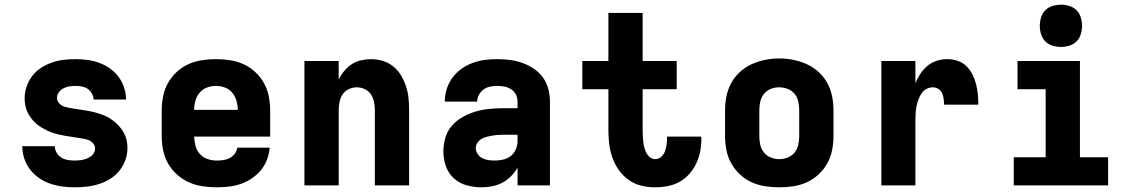

<svg xmlns="http://www.w3.org/2000/svg" viewBox="-20 -790 4840 818"><path d="M298 8Q272 8 245.5 4.5Q219 1 194 -7.5Q169 -16 146.5 -31.5Q124 -47 108 -68Q92 -89 83.5 -114.5Q75 -140 75 -167H213Q214 -152 221.5 -139Q229 -126 241.5 -118.5Q254 -111 268.5 -108.5Q283 -106 298 -106Q312 -106 326 -108Q340 -110 353 -115.5Q366 -121 375.5 -132Q385 -143 385 -157Q385 -170 376 -180Q367 -190 355 -194Q343 -198 330 -200Q317 -202 304.5 -204Q292 -206 279.5 -208Q267 -210 254.5 -212Q242 -214 229.5 -217Q217 -220 205 -224Q193 -228 181.5 -233.5Q170 -239 159 -245.5Q148 -252 138 -260Q128 -268 120 -277.5Q112 -287 105 -298Q98 -309 93.5 -321Q89 -333 87 -345.5Q85 -358 85 -371Q85 -397 93.5 -421.5Q102 -446 117.5 -466.5Q133 -487 155 -501Q177 -515 201 -523.5Q225 -532 250.5 -535Q276 -538 302 -538Q328 -538 353.5 -534.5Q379 -531 403.5 -522Q428 -513 449 -498Q470 -483 485.5 -462Q501 -441 509 -416Q517 -391 517 -366H379Q378 -379 371.5 -391.5Q365 -404 353.5 -411.5Q342 -419 328.5 -421.5Q315 -424 302 -424Q289 -424 276 -422Q263 -420 251 -414Q239 -408 231 -397Q223 -386 223 -373Q223 -360 232 -350Q241 -340 253 -336Q265 -332 277.5 -330Q290 -328 302.5 -326Q315 -324 328 -322Q341 -320 353.5 -318Q366 -316 378 -313Q390 -310 402.5 -306Q415 -302 426.5 -297Q438 -292 449 -285Q460 -278 469.5 -270Q479 -262 487.5 -252.5Q496 -243 503 -232Q510 -221 514.5 -209Q519 -197 521 -184.5Q523 -172 523 -159Q523 -133 514 -108Q505 -83 488.5 -62.5Q472 -42 449.5 -28Q427 -14 402 -6Q377 2 350.5 5Q324 8 298 8Z M903 8Q873 8 842.5 3.5Q812 -1 784.5 -13.5Q757 -26 734 -46.5Q711 -67 696 -93.5Q681 -120 675 -150Q669 -180 669 -210V-320Q669 -350 675 -380Q681 -410 695.5 -436Q710 -462 732.5 -483Q755 -504 782.5 -516.5Q810 -529 840 -533.5Q870 -538 900 -538Q930 -538 960 -533.5Q990 -529 1017.5 -516.5Q1045 -504 1067.5 -483Q1090 -462 1104.5 -436Q1119 -410 1125 -380Q1131 -350 1131 -320V-208H807Q808 -188 813 -168.5Q818 -149 831.5 -134Q845 -119 864 -112.5Q883 -106 903 -106Q917 -106 931.5 -108Q946 -110 958.5 -116.5Q971 -123 980 -135Q989 -147 991 -161H1129Q1127 -135 1117.5 -110Q1108 -85 1091.5 -65Q1075 -45 1053 -30Q1031 -15 1006 -6.5Q981 2 955 5Q929 8 903 8ZM807 -322H993Q993 -341 987.5 -360.5Q982 -380 969.5 -395Q957 -410 938.5 -417Q920 -424 900 -424Q880 -424 861.5 -417Q843 -410 830.5 -395Q818 -380 812.5 -360.5Q807 -341 807 -322Z M1277 0V-530H1423V-451Q1432 -470 1446 -487Q1460 -504 1478 -516Q1496 -528 1517.5 -533Q1539 -538 1560 -538Q1586 -538 1611 -530.5Q1636 -523 1656 -506.5Q1676 -490 1689 -468Q1702 -446 1710 -421.5Q1718 -397 1720.5 -371.5Q1723 -346 1723 -320V0H1577V-320Q1577 -338 1573.5 -355.5Q1570 -373 1560.5 -387.5Q1551 -402 1534.5 -410Q1518 -418 1500 -418Q1482 -418 1465.5 -410Q1449 -402 1439.5 -387.5Q1430 -373 1426.5 -355.5Q1423 -338 1423 -320V0Z M2031 8Q1999 8 1968 -0.5Q1937 -9 1913.5 -30.5Q1890 -52 1879.5 -82.5Q1869 -113 1869 -145Q1869 -174 1877.5 -203Q1886 -232 1905.5 -254.5Q1925 -277 1951 -291.5Q1977 -306 2005.5 -314.5Q2034 -323 2063.5 -326Q2093 -329 2122 -329H2185V-357Q2185 -373 2178 -387Q2171 -401 2158 -409.5Q2145 -418 2129.5 -421Q2114 -424 2098 -424Q2083 -424 2068 -421Q2053 -418 2040.5 -409Q2028 -400 2020.5 -386Q2013 -372 2013 -357H1875Q1875 -384 1883 -410Q1891 -436 1907 -458Q1923 -480 1945 -496Q1967 -512 1992.5 -521.5Q2018 -531 2044.5 -534.5Q2071 -538 2098 -538Q2126 -538 2153 -534.5Q2180 -531 2205.5 -522Q2231 -513 2254 -497.5Q2277 -482 2293 -460Q2309 -438 2316 -411Q2323 -384 2323 -357V0H2185V-76Q2173 -55 2156.5 -38.5Q2140 -22 2120 -11.5Q2100 -1 2077 3.5Q2054 8 2031 8ZM2087 -106Q2105 -106 2123 -110Q2141 -114 2155.5 -125Q2170 -136 2177.5 -153.5Q2185 -171 2185 -189V-216H2122Q2110 -216 2098.5 -215Q2087 -214 2075.5 -212Q2064 -210 2052.5 -207Q2041 -204 2031 -198Q2021 -192 2014 -181.5Q2007 -171 2007 -159Q2007 -146 2015 -134Q2023 -122 2035 -116Q2047 -110 2060.5 -108Q2074 -106 2087 -106Z M2771 8Q2741 8 2712 1Q2683 -6 2658.5 -23.5Q2634 -41 2616.5 -65.5Q2599 -90 2589 -118.5Q2579 -147 2575.5 -176.5Q2572 -206 2572 -236V-410H2461V-530H2572V-735H2718V-530H2863V-410H2718V-236Q2718 -224 2718.5 -211.5Q2719 -199 2720.5 -186.5Q2722 -174 2725 -162Q2728 -150 2733.5 -139Q2739 -128 2749 -120Q2759 -112 2771 -112Q2786 -112 2797 -122Q2808 -132 2813 -145.5Q2818 -159 2820 -173.5Q2822 -188 2822 -203Q2822 -204 2822 -205Q2822 -206 2822 -208H2967Q2968 -205 2968 -202Q2968 -199 2968 -196Q2968 -169 2962.5 -142.5Q2957 -116 2945.5 -92Q2934 -68 2916 -48Q2898 -28 2874.5 -15Q2851 -2 2824.5 3Q2798 8 2771 8Z M3300 8Q3270 8 3240 3.5Q3210 -1 3182.5 -13.5Q3155 -26 3132.5 -47Q3110 -68 3095.5 -94Q3081 -120 3075 -150Q3069 -180 3069 -210V-320Q3069 -350 3075 -380Q3081 -410 3095.5 -436.5Q3110 -463 3132.5 -483.5Q3155 -504 3182.5 -516.5Q3210 -529 3240 -535Q3270 -541 3300 -541Q3330 -541 3360 -535Q3390 -529 3417.5 -516.5Q3445 -504 3467.5 -483.5Q3490 -463 3504.5 -436.5Q3519 -410 3525 -380Q3531 -350 3531 -320V-210Q3531 -180 3525 -150Q3519 -120 3504.5 -94Q3490 -68 3467.5 -47Q3445 -26 3417.5 -13.5Q3390 -1 3360 3.5Q3330 8 3300 8ZM3300 -112Q3318 -112 3336 -119Q3354 -126 3365.5 -140.5Q3377 -155 3381 -173.5Q3385 -192 3385 -210V-320Q3385 -339 3381 -357.5Q3377 -376 3365 -390.5Q3353 -405 3335 -411.5Q3317 -418 3299 -418Q3280 -418 3263 -411Q3246 -404 3234.5 -389.5Q3223 -375 3219 -356.5Q3215 -338 3215 -320V-210Q3215 -192 3219 -173.5Q3223 -155 3234.5 -140.5Q3246 -126 3264 -119Q3282 -112 3300 -112Z M3735 0V-530H3880V-436Q3889 -457 3901.5 -476Q3914 -495 3931.5 -509.5Q3949 -524 3971 -531Q3993 -538 4015 -538Q4038 -538 4059.5 -531Q4081 -524 4097 -508.5Q4113 -493 4123 -473Q4133 -453 4138.5 -431.5Q4144 -410 4146 -388Q4148 -366 4148 -344H4002Q4002 -356 4000.5 -368.5Q3999 -381 3994 -392.5Q3989 -404 3978 -411Q3967 -418 3955 -418Q3940 -418 3927 -411Q3914 -404 3906 -392Q3898 -380 3893 -366.5Q3888 -353 3885 -338.5Q3882 -324 3881 -309.5Q3880 -295 3880 -281V0Z M4299 0V-120H4435V-410H4315V-530H4581V-120H4701V0ZM4500 -590Q4482 -590 4464 -595.5Q4446 -601 4433.5 -613.5Q4421 -626 4415.5 -644Q4410 -662 4410 -680Q4410 -698 4415.5 -716Q4421 -734 4433.5 -746.5Q4446 -759 4464 -764.5Q4482 -770 4500 -770Q4518 -770 4536 -764.5Q4554 -759 4566.5 -746.5Q4579 -734 4584.5 -716Q4590 -698 4590 -680Q4590 -662 4584.5 -644Q4579 -626 4566.5 -613.5Q4554 -601 4536 -595.5Q4518 -590 4500 -590Z"/></svg>

Font: Iosevka Curly Heavy Extended
Style: Regular
Weight: 900
Width: 7
Monospace: yes
Designer: Belleve Invis
Foundry: Belleve Invis
Version: Version 11.1.0; ttfautohint (v1.8.3)